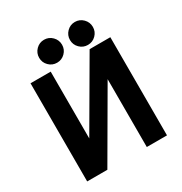

<svg xmlns="http://www.w3.org/2000/svg" viewBox="-209 -1081 1171 1235"><g transform="rotate(-30 376.5 -464.0)"><path d="M230 0H80.1V-729H230V-232.9L519 -729H672.9V0H522.9V-503.9ZM234.9 -782.7Q210 -807.6 210 -842.8Q210 -877.9 234.9 -903.1Q259.8 -928.2 294.9 -928.2Q330.1 -928.2 355 -903.1Q379.9 -877.9 379.9 -842.8Q379.9 -807.6 355 -782.7Q330.1 -757.8 294.9 -757.8Q259.8 -757.8 234.9 -782.7ZM463.9 -782.7Q439 -807.6 439 -842.8Q439 -877.9 463.9 -903.1Q488.8 -928.2 523.9 -928.2Q559.1 -928.2 584 -903.1Q608.9 -877.9 608.9 -842.8Q608.9 -807.6 584 -782.7Q559.1 -757.8 523.9 -757.8Q488.8 -757.8 463.9 -782.7Z"/></g></svg>

Font: Miedinger*
Style: Bold
Weight: 700
Version: Version 001.000